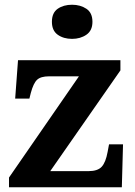

<svg xmlns="http://www.w3.org/2000/svg" viewBox="-20 -790 569 810"><path d="M18 0V-41L313 -468H187Q152 -468 136.5 -453.5Q121 -439 110 -398L104 -374H44L56 -536H488V-493L192 -68H353Q392 -68 409 -86.5Q426 -105 434 -149L440 -181H499L494 0ZM284 -626Q248 -626 223.5 -643.5Q199 -661 199 -698Q199 -736 223.5 -753Q248 -770 284 -770Q319 -770 344.5 -753Q370 -736 370 -698Q370 -661 344.5 -643.5Q319 -626 284 -626Z"/></svg>

Font: Noto Serif Gurmukhi
Style: Bold
Weight: 700
Designer: Vaibhav Singh and the Monotype Design Team
Foundry: Monotype Imaging Inc.
Version: Version 2.004; ttfautohint (v1.8.4.7-5d5b)